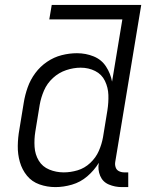

<svg xmlns="http://www.w3.org/2000/svg" viewBox="-20 -755 616 783"><path d="M206 8Q239 8 273.5 -2Q308 -12 336 -36Q364 -60 383 -91Q378 -63 388.5 -38Q399 -13 424 -2.5Q449 8 477 8H503V-52H487Q475 -52 465 -57Q455 -62 451.5 -73Q448 -84 450 -95L556 -735H191L181 -676H479L437 -422Q431 -455 412.5 -483.5Q394 -512 362 -525Q330 -538 294 -538Q263 -538 231.5 -530Q200 -522 172 -503Q144 -484 124 -457Q104 -430 93 -399Q82 -368 77 -337L59 -227Q53 -194 52.5 -160Q52 -126 61 -94.5Q70 -63 90 -38.5Q110 -14 141 -3Q172 8 206 8ZM240 -52Q209 -52 181 -63.5Q153 -75 138 -100Q123 -125 121 -156Q119 -187 124 -218L142 -328Q147 -357 159.5 -386Q172 -415 196 -437Q220 -459 250 -469Q280 -479 309 -479Q341 -479 368 -465.5Q395 -452 408 -425Q421 -398 422 -367.5Q423 -337 418 -305L400 -195Q395 -167 383 -139.5Q371 -112 348 -90.5Q325 -69 296.5 -60.5Q268 -52 240 -52Z"/></svg>

Font: Iosevka Sparkle Light
Style: Italic
Weight: 300
Italic angle: -9°
Designer: Belleve Invis
Foundry: Belleve Invis
Version: Version 4.5.0; ttfautohint (v1.8.3)